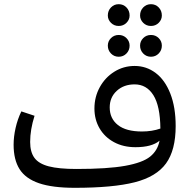

<svg xmlns="http://www.w3.org/2000/svg" viewBox="-20 -883 914 917"><path d="M819 -281Q819 -166 773 -102.5Q727 -39 623.5 -12.5Q520 14 337 14Q230 14 166 -8Q102 -30 73.5 -75Q45 -120 45 -192Q45 -230 54.5 -272Q64 -314 82 -351L145 -330Q124 -264 124 -205Q124 -157 144.5 -129Q165 -101 213 -88.5Q261 -76 345 -76Q494 -76 577.5 -91Q661 -106 697 -135Q733 -164 742 -211Q705 -180 627 -180Q569 -180 524.5 -204Q480 -228 455.5 -270Q431 -312 431 -365Q431 -420 456.5 -466.5Q482 -513 526 -540.5Q570 -568 623 -568Q679 -568 723.5 -534.5Q768 -501 793.5 -436Q819 -371 819 -281ZM658 -255Q706 -255 746 -269Q745 -377 712.5 -428.5Q680 -480 623 -480Q571 -480 537.5 -449Q504 -418 504 -370Q504 -317 543 -286Q582 -255 658 -255ZM495 -809Q495 -832 510 -847.5Q525 -863 547 -863Q569 -863 584 -847.5Q599 -832 599 -809Q599 -789 584 -774Q569 -759 547 -759Q525 -759 510 -774Q495 -789 495 -809ZM649 -809Q649 -832 664 -847.5Q679 -863 701 -863Q723 -863 738 -847.5Q753 -832 753 -809Q753 -789 738 -774Q723 -759 701 -759Q679 -759 664 -774Q649 -789 649 -809ZM495 -665Q495 -686 510 -701Q525 -716 547 -716Q569 -716 584 -701Q599 -686 599 -665Q599 -643 584 -627.5Q569 -612 547 -612Q525 -612 510 -627.5Q495 -643 495 -665ZM649 -665Q649 -686 664 -701Q679 -716 701 -716Q723 -716 738 -701Q753 -686 753 -665Q753 -643 738 -627.5Q723 -612 701 -612Q679 -612 664 -627.5Q649 -643 649 -665Z"/></svg>

Font: FiraGOUPP
Style: Medium
Weight: 400
Designer: bBox Type
Foundry: bBox Type GmbH
Version: Version 1.001